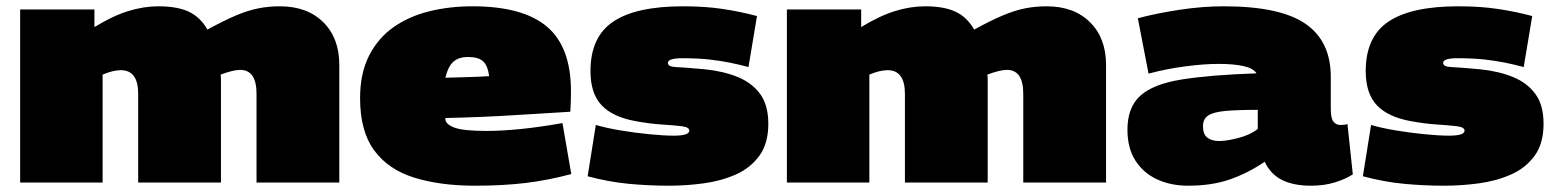

<svg xmlns="http://www.w3.org/2000/svg" viewBox="-20 -580 4939 610"><path d="M44 0V-550H280V-494Q339 -530 388 -545Q437 -560 483 -560Q544 -560 580.5 -542.5Q617 -525 639 -486Q692 -515 730 -531Q768 -547 801 -553.5Q834 -560 869 -560Q956 -560 1007 -509.5Q1058 -459 1058 -374V0H795V-282Q795 -358 743 -358Q721 -358 681 -343Q682 -335 682 -326Q682 -317 682 -308V0H419V-282Q419 -357 364 -357Q339 -357 306 -343V0Z M1489 10Q1379 10 1296.5 -15.5Q1214 -41 1169 -102Q1124 -163 1124 -268Q1124 -347 1152.5 -403Q1181 -459 1230 -493.5Q1279 -528 1343.5 -544Q1408 -560 1481 -560Q1641 -560 1717.5 -495.5Q1794 -431 1794 -290Q1794 -278 1793.5 -258.5Q1793 -239 1792 -225Q1720 -221 1620.5 -214.5Q1521 -208 1395 -205Q1395 -205 1395 -201Q1396 -185 1424 -174.5Q1452 -164 1526 -164Q1573 -164 1633.5 -170Q1694 -176 1767 -189L1795 -27Q1720 -7 1648.5 1.5Q1577 10 1489 10ZM1395 -333Q1427 -334 1464 -335Q1501 -336 1534 -338Q1530 -371 1515 -385Q1500 -399 1467 -399Q1438 -399 1421 -384.5Q1404 -370 1395 -333Z M1847 -20 1873 -183Q1907 -173 1952.5 -165.5Q1998 -158 2043.5 -153.5Q2089 -149 2121 -149Q2170 -149 2170 -165Q2170 -176 2145.5 -179Q2121 -182 2082 -184.5Q2043 -187 2000 -195Q1927 -208 1891.5 -245.5Q1856 -283 1856 -354Q1856 -463 1928.5 -511.5Q2001 -560 2150 -560Q2220 -560 2276.5 -551.5Q2333 -543 2385 -529L2358 -367Q2328 -375 2298.5 -381Q2269 -387 2233 -391Q2197 -395 2147 -395Q2126 -395 2114 -391.5Q2102 -388 2102 -380Q2102 -368 2127 -367Q2152 -366 2218 -360Q2278 -354 2323.5 -335.5Q2369 -317 2395 -281.5Q2421 -246 2421 -187Q2421 -124 2392.5 -85Q2364 -46 2317.5 -25.5Q2271 -5 2215.5 2.5Q2160 10 2106 10Q2041 10 1977.5 4Q1914 -2 1847 -20Z M2480 0V-550H2716V-494Q2775 -530 2824 -545Q2873 -560 2919 -560Q2980 -560 3016.5 -542.5Q3053 -525 3075 -486Q3128 -515 3166 -531Q3204 -547 3237 -553.5Q3270 -560 3305 -560Q3392 -560 3443 -509.5Q3494 -459 3494 -374V0H3231V-282Q3231 -358 3179 -358Q3157 -358 3117 -343Q3118 -335 3118 -326Q3118 -317 3118 -308V0H2855V-282Q2855 -357 2800 -357Q2775 -357 2742 -343V0Z M3562 -168Q3562 -239 3603 -276Q3644 -313 3734.5 -327.5Q3825 -342 3972 -347Q3962 -363 3931 -370Q3900 -377 3851 -377Q3805 -377 3744.5 -369Q3684 -361 3629 -346L3595 -522Q3655 -538 3728 -549Q3801 -560 3868 -560Q4047 -560 4127.5 -504.5Q4208 -449 4208 -336V-234Q4208 -204 4216.5 -193.5Q4225 -183 4238 -183Q4243 -183 4249.5 -183.5Q4256 -184 4261 -186L4278 -26Q4253 -10 4219.5 0Q4186 10 4145 10Q4090 10 4053.5 -8Q4017 -26 3998 -66Q3945 -30 3887.5 -10Q3830 10 3755 10Q3700 10 3656.5 -10Q3613 -30 3587.5 -69.5Q3562 -109 3562 -168ZM3802 -179Q3802 -153 3816 -142.5Q3830 -132 3853 -132Q3877 -132 3914 -141.5Q3951 -151 3976 -170V-231Q3911 -231 3873 -227.5Q3835 -224 3818.5 -213Q3802 -202 3802 -179Z M4310 -20 4336 -183Q4370 -173 4415.5 -165.5Q4461 -158 4506.5 -153.5Q4552 -149 4584 -149Q4633 -149 4633 -165Q4633 -176 4608.5 -179Q4584 -182 4545 -184.5Q4506 -187 4463 -195Q4390 -208 4354.5 -245.5Q4319 -283 4319 -354Q4319 -463 4391.5 -511.5Q4464 -560 4613 -560Q4683 -560 4739.5 -551.5Q4796 -543 4848 -529L4821 -367Q4791 -375 4761.5 -381Q4732 -387 4696 -391Q4660 -395 4610 -395Q4589 -395 4577 -391.5Q4565 -388 4565 -380Q4565 -368 4590 -367Q4615 -366 4681 -360Q4741 -354 4786.5 -335.5Q4832 -317 4858 -281.5Q4884 -246 4884 -187Q4884 -124 4855.5 -85Q4827 -46 4780.5 -25.5Q4734 -5 4678.5 2.5Q4623 10 4569 10Q4504 10 4440.5 4Q4377 -2 4310 -20Z"/></svg>

Font: Georama Extended Black
Style: Regular
Weight: 900
Width: 7
Designer: Jean-Baptiste Levee
Foundry: Production Type
Version: Version 1.000